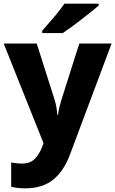

<svg xmlns="http://www.w3.org/2000/svg" viewBox="-20 -786 628 1046"><path d="M0 -549H180L279 -238Q284 -221 287.5 -200.5Q291 -180 293 -159H296Q299 -182 303.5 -201.5Q308 -221 313 -237L412 -549H588L362 54Q328 146 269.5 193Q211 240 118 240Q92 240 73.5 237.5Q55 235 41 232V99Q52 101 67.5 103Q83 105 100 105Q147 105 172 77Q197 49 211 11L217 -6ZM518 -756Q502 -742 477 -722Q452 -702 423.5 -680Q395 -658 368.5 -638.5Q342 -619 322 -606H210V-619Q226 -638 249 -663.5Q272 -689 294 -716.5Q316 -744 331 -766H518Z"/></svg>

Font: Noto Sans Kannada ExtraBold
Style: Regular
Weight: 800
Designer: Jelle Bosma - Monotype Design Team
Foundry: Monotype Imaging Inc.
Version: Version 2.005; ttfautohint (v1.8.4.7-5d5b)